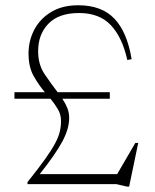

<svg xmlns="http://www.w3.org/2000/svg" viewBox="-20 -700 590 730"><path d="M397.5 -349.5V-324.5H217Q228.5 -307.5 235.8 -289.8Q243 -272 243 -251.5Q243 -210 216.5 -161Q190 -112 131 -38H425.5L494.5 -156.5H505.5L471 9.5H463L422 0H84.5V-7.5Q125.5 -59 150.8 -94.2Q176 -129.5 189.2 -154.2Q202.5 -179 207.2 -199Q212 -219 212 -240Q212 -264.5 200.2 -284.5Q188.5 -304.5 172 -324.5H35V-349.5H150.5Q127 -377 107.8 -411.2Q88.5 -445.5 88.5 -496.5Q88.5 -545 110.2 -586.8Q132 -628.5 174.2 -654.2Q216.5 -680 277.5 -680Q366.5 -680 415 -629Q463.5 -578 480.5 -475L464 -472Q445 -558 401.5 -604.2Q358 -650.5 280.5 -650.5Q203.5 -650.5 164.2 -610Q125 -569.5 125 -505.5Q125 -454.5 149.5 -418.2Q174 -382 199 -349.5Z"/></svg>

Font: Newsreader 16pt ExtraLight
Style: Regular
Weight: 275
Designer: Hugues Gentile
Foundry: Production Type
Version: Version 1.003; ttfautohint (v1.8.3)